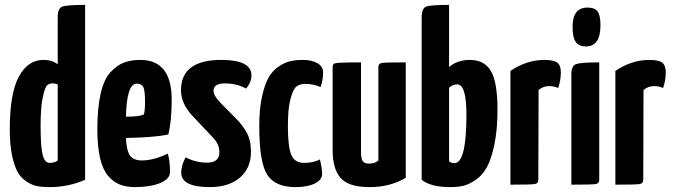

<svg xmlns="http://www.w3.org/2000/svg" viewBox="-20 -755 2752 785"><path d="M216 -686Q216 -721 235 -728Q254 -735 328 -735V-20Q260 10 182 10Q153 10 132 6Q111 2 88.5 -12.5Q66 -27 52 -52Q38 -77 29 -121Q20 -165 20 -227Q20 -373 57 -441.5Q94 -510 157 -510Q194 -510 216 -492ZM216 -409Q208 -414 195 -414Q182 -414 173 -406.5Q164 -399 155 -358Q146 -317 146 -241Q146 -154 154.5 -121.5Q163 -89 183 -89Q203 -89 216 -99Z M560 -99Q608 -99 666 -127Q675 -97 675 -52Q675 -23 634.5 -6.5Q594 10 533 10Q497 10 470 -0.5Q443 -11 421.5 -36.5Q400 -62 389 -109.5Q378 -157 378 -226Q378 -313 391.5 -372Q405 -431 431.5 -459.5Q458 -488 486.5 -499Q515 -510 554 -510Q682 -510 682 -347Q682 -260 668 -205Q611 -193 495 -191Q497 -141 511 -120Q525 -99 560 -99ZM539 -413Q498 -413 495 -278Q549 -278 568 -287Q573 -302 573 -339Q573 -385 566 -399Q559 -413 539 -413Z M885 -510Q1008 -510 1008 -447Q1008 -418 986 -393Q948 -414 900 -414Q853 -414 853 -384Q853 -364 882 -334L956 -259Q985 -225 995.5 -198.5Q1006 -172 1006 -134Q1006 -67 960.5 -28.5Q915 10 838 10Q721 10 721 -49Q721 -79 739 -112Q780 -90 826 -90Q877 -90 877 -132Q877 -163 855 -188L768 -280Q720 -331 720 -386Q720 -510 885 -510Z M1301 -459Q1301 -429 1291 -399Q1261 -412 1228 -412Q1207 -412 1193 -402Q1179 -392 1168 -352Q1157 -312 1157 -241Q1157 -154 1171 -121.5Q1185 -89 1224 -89Q1260 -89 1288 -103Q1297 -66 1297 -44Q1297 -19 1266.5 -4.5Q1236 10 1188 10Q1106 10 1073 -40Q1040 -90 1040 -239Q1040 -308 1051 -359Q1062 -410 1078.5 -438.5Q1095 -467 1120 -483.5Q1145 -500 1167.5 -505Q1190 -510 1218 -510Q1255 -510 1278 -496.5Q1301 -483 1301 -459Z M1639 -28Q1575 10 1491 10Q1406 10 1373 -27Q1340 -64 1340 -140V-480Q1340 -494 1349 -496Q1361 -500 1456 -500V-133Q1456 -108 1462.5 -97Q1469 -86 1489 -86Q1513 -86 1527 -99V-480V-481Q1527 -495 1541 -497.5Q1555 -500 1639 -500Z M1704 -685Q1704 -721 1722.5 -728Q1741 -735 1816 -735V-481Q1850 -510 1901 -510Q1961 -510 1987.5 -464Q2014 -418 2014 -307Q2014 -225 2001.5 -165Q1989 -105 1971 -72Q1953 -39 1925.5 -20Q1898 -1 1874.5 4.5Q1851 10 1821 10Q1741 10 1704 -20ZM1816 -96Q1824 -88 1838 -88Q1887 -88 1887 -287Q1887 -410 1849 -410Q1830 -410 1816 -396Z M2067 -465Q2133 -510 2206 -510Q2245 -510 2259 -498.5Q2273 -487 2273 -460Q2273 -426 2262 -395Q2246 -403 2225 -403Q2201 -403 2182 -387L2181 -20Q2181 -5 2166.5 -2.5Q2152 0 2067 0Z M2321 -646Q2321 -724 2382 -724Q2412 -724 2423.5 -708Q2435 -692 2435 -651Q2435 -565 2375 -565Q2348 -565 2334.5 -583Q2321 -601 2321 -646ZM2430 -20Q2430 -5 2415.5 -2.5Q2401 0 2316 0V-451Q2316 -486 2335.5 -493Q2355 -500 2430 -500Z M2496 -465Q2562 -510 2635 -510Q2674 -510 2688 -498.5Q2702 -487 2702 -460Q2702 -426 2691 -395Q2675 -403 2654 -403Q2630 -403 2611 -387L2610 -20Q2610 -5 2595.5 -2.5Q2581 0 2496 0Z"/></svg>

Font: Yanone Kaffeesatz Bold
Style: Regular
Weight: 700
Designer: Yanone (Cyrillic: Daniel Pouzeot)
Foundry: Yanone
Version: Version 1.003;PS 001.003;hotconv 1.0.88;makeotf.lib2.5.64775